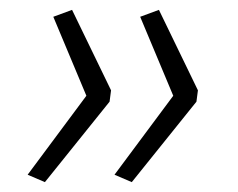

<svg xmlns="http://www.w3.org/2000/svg" viewBox="-20 -463 482 389"><path d="M71 -94 36 -109 155 -269 88 -429 126 -443 205 -280 202 -257ZM247 -94 212 -109 331 -269 264 -429 302 -443 381 -280 378 -257Z"/></svg>

Font: Nunito Sans 10pt SemiExpanded ExtraLight
Style: Italic
Weight: 250
Width: 6
Italic angle: -9°
Designer: Vernon Adams
Foundry: Vernon Adams
Version: Version 3.101;gftools[0.9.27]